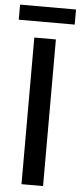

<svg xmlns="http://www.w3.org/2000/svg" viewBox="-69 -882 383 913"><g transform="rotate(5 122.5 -425.0)"><path d="M70 0H173V-700H70ZM-11 -778H256V-850H-11Z"/></g></svg>

Font: Vanilla Cream DemiBold
Style: Regular
Weight: 600
Designer: Jeremy Tribby, Jinavaṁso
Foundry: Tribby Type
Version: Version 1.422;Glyphs 3.1.2 (3151)